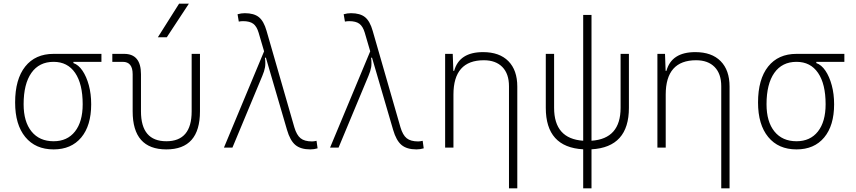

<svg xmlns="http://www.w3.org/2000/svg" viewBox="-20 -815 4728 1060"><path d="M275.9 9.8Q175.8 9.8 119.6 -58.6Q63.5 -127 63.5 -249Q63.5 -377.4 119.1 -447.5Q174.8 -517.6 275.9 -517.6H540V-473.6H385.3V-466.8Q413.6 -457 435.5 -424.6Q457.5 -392.1 470.5 -344.2Q483.4 -296.4 483.4 -239.3Q483.4 -121.6 428.5 -55.9Q373.5 9.8 275.9 9.8ZM275.9 -35.2Q351.6 -35.2 394 -89.1Q436.5 -143.1 436.5 -239.3Q436.5 -351.6 394.8 -412.6Q353 -473.6 275.9 -473.6Q196.3 -473.6 153.3 -412.6Q110.4 -351.6 110.4 -239.3Q110.4 -143.1 154.1 -89.1Q197.8 -35.2 275.9 -35.2Z M898.4 9.8Q712.4 9.8 712.4 -200.2V-405.3Q712.4 -473.6 657.7 -473.6H600.1V-517.6H665.5Q758.3 -517.6 758.3 -405.3V-200.2Q758.3 -35.2 898.4 -35.2Q1038.1 -35.2 1038.1 -200.2V-517.6H1084V-200.2Q1084 9.8 898.4 9.8ZM851.6 -609.4 968.8 -794.9H1022.9L900.9 -609.4Z M1693.4 9.8Q1640.1 9.8 1610.8 -14.6Q1581.5 -39.1 1564.5 -98.1L1447.8 -497.1L1442.9 -495.6Q1446.8 -464.8 1443.1 -443.6Q1439.5 -422.4 1428.2 -396L1263.2 0H1216.3L1438 -531.7L1407.7 -634.8Q1397.5 -669.4 1378.2 -683.8Q1358.9 -698.2 1321.8 -698.2Q1310.1 -698.2 1298.3 -695.8L1291.5 -736.3Q1311.5 -742.2 1331.5 -742.2Q1382.3 -742.2 1409.4 -720.2Q1436.5 -698.2 1451.7 -644.5L1605 -112.3Q1617.7 -69.3 1639.4 -51.8Q1661.1 -34.2 1703.1 -34.2Q1712.4 -34.2 1727.5 -37.6L1733.4 3.9Q1713.4 9.8 1693.4 9.8Z M2279.3 9.8Q2226.1 9.8 2196.8 -14.6Q2167.5 -39.1 2150.4 -98.1L2033.7 -497.1L2028.8 -495.6Q2032.7 -464.8 2029.1 -443.6Q2025.4 -422.4 2014.2 -396L1849.1 0H1802.2L2023.9 -531.7L1993.7 -634.8Q1983.4 -669.4 1964.1 -683.8Q1944.8 -698.2 1907.7 -698.2Q1896 -698.2 1884.3 -695.8L1877.4 -736.3Q1897.5 -742.2 1917.5 -742.2Q1968.3 -742.2 1995.4 -720.2Q2022.5 -698.2 2037.6 -644.5L2190.9 -112.3Q2203.6 -69.3 2225.3 -51.8Q2247.1 -34.2 2289.1 -34.2Q2298.3 -34.2 2313.5 -37.6L2319.3 3.9Q2299.3 9.8 2279.3 9.8Z M2790 224.6V-338.9Q2790 -407.7 2753.4 -445.1Q2716.8 -482.4 2651.4 -482.4Q2483.4 -482.4 2483.4 -293V0H2437.5V-517.6H2479.5L2482.9 -423.8H2487.3Q2515.6 -527.3 2647 -527.3Q2737.3 -527.3 2786.6 -477.5Q2835.9 -427.7 2835.9 -336.9V224.6Z M3199.7 224.6V9.3Q2993.2 -2 2993.2 -219.7V-517.6H3039.1V-219.7Q3039.1 -48.8 3199.7 -38.1V-732.4H3245.6V-38.1Q3406.2 -48.8 3406.2 -219.7V-517.6H3452.1V-219.7Q3452.1 -2 3245.6 9.3V224.6Z M3961.9 224.6V-338.9Q3961.9 -407.7 3925.3 -445.1Q3888.7 -482.4 3823.2 -482.4Q3655.3 -482.4 3655.3 -293V0H3609.4V-517.6H3651.4L3654.8 -423.8H3659.2Q3687.5 -527.3 3818.8 -527.3Q3909.2 -527.3 3958.5 -477.5Q4007.8 -427.7 4007.8 -336.9V224.6Z M4377.4 9.8Q4277.3 9.8 4221.2 -58.6Q4165 -127 4165 -249Q4165 -377.4 4220.7 -447.5Q4276.4 -517.6 4377.4 -517.6H4641.6V-473.6H4486.8V-466.8Q4515.1 -457 4537.1 -424.6Q4559.1 -392.1 4572 -344.2Q4585 -296.4 4585 -239.3Q4585 -121.6 4530 -55.9Q4475.1 9.8 4377.4 9.8ZM4377.4 -35.2Q4453.1 -35.2 4495.6 -89.1Q4538.1 -143.1 4538.1 -239.3Q4538.1 -351.6 4496.3 -412.6Q4454.6 -473.6 4377.4 -473.6Q4297.9 -473.6 4254.9 -412.6Q4211.9 -351.6 4211.9 -239.3Q4211.9 -143.1 4255.6 -89.1Q4299.3 -35.2 4377.4 -35.2Z"/></svg>

Font: Cascadia Code NF ExtraLight
Style: Regular
Weight: 200
Monospace: yes
Designer: Aaron Bell
Foundry: Saja Typeworks
Version: Version 2404.023; ttfautohint (v1.8.4)